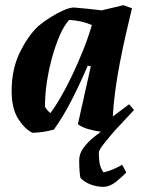

<svg xmlns="http://www.w3.org/2000/svg" viewBox="-20 -501 564 742"><path d="M105 12Q76 -2 50.5 -41.5Q25 -81 25 -150Q25 -234 57 -299Q89 -364 129 -401Q148 -417 174 -433.5Q200 -450 225 -461Q250 -472 266 -472Q293 -470 320 -467Q347 -464 373 -461L457 -481L490 -469Q479 -424 466.5 -369Q454 -314 443 -257Q432 -200 425 -146.5Q418 -93 416 -51L479 -98L498 -76L416 12Q397 12 371.5 8.5Q346 5 321.5 -2Q297 -9 281 -21L331 -245L319 -247Q291 -181 257 -114.5Q223 -48 188 0Q169 5 147.5 8.5Q126 12 105 12ZM175 -64Q191 -85 213 -122.5Q235 -160 257.5 -207Q280 -254 300.5 -305Q321 -356 335 -404Q315 -413 292 -418Q269 -423 247 -424Q226 -400 209.5 -361Q193 -322 180.5 -276Q168 -230 161 -183Q154 -136 154 -96V-88Q162 -74 175 -64ZM392 -7H433Q404 26 383 52.5Q362 79 362 88Q362 130 370 147.5Q378 165 381 165Q399 161 417.5 153Q436 145 452 136L468 165Q454 181 429 201Q404 221 379 221Q356 221 333 213Q310 205 292 188Q290 186 288 166.5Q286 147 286 118Q286 93 303 70Q320 47 344.5 27.5Q369 8 392 -7Z"/></svg>

Font: Labrada
Style: Bold Italic
Weight: 700
Italic angle: -7°
Designer: Mercedes Jáuregui
Foundry: Omnibus-Type Team
Version: Version 1.000; ttfautohint (v1.8.4.7-5d5b)